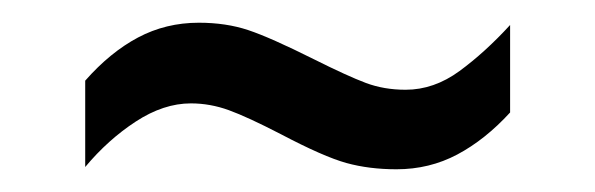

<svg xmlns="http://www.w3.org/2000/svg" viewBox="-20 -407 524 169"><path d="M55 -336Q77 -361 101.5 -374Q126 -387 155 -387Q179 -387 198.5 -380.5Q218 -374 256 -355Q286 -340 302 -334Q318 -328 337 -328Q362 -328 384.5 -344.5Q407 -361 429 -385V-308Q407 -284 382.5 -271Q358 -258 329 -258Q305 -258 285 -263.5Q265 -269 227 -289Q198 -304 181.5 -310Q165 -316 148 -316Q124 -316 99.5 -300Q75 -284 55 -260Z"/></svg>

Font: Noto Sans Bengali UI Condensed
Style: Regular
Weight: 400
Width: 3
Designer: Jelle Bosma - Monotype Design Team
Foundry: Monotype Imaging Inc.
Version: Version 2.003